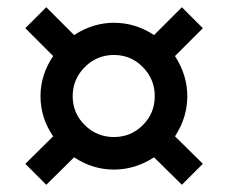

<svg xmlns="http://www.w3.org/2000/svg" viewBox="-20 -535 630 531"><path d="M50 -82 127 -158Q92 -209 92 -269Q92 -328 127 -380L50 -457L108 -515L185 -438Q237 -472 295 -472Q355 -472 406 -438L483 -515L541 -457L464 -380Q498 -327 498 -269Q498 -210 464 -158L541 -82L483 -24L406 -100Q354 -66 295 -66Q236 -66 185 -100L108 -24ZM295 -156Q342 -156 375 -189Q408 -222 408 -269Q408 -316 375 -349.5Q342 -383 295 -383Q248 -383 214.5 -349.5Q181 -316 181 -269Q181 -222 214.5 -189Q248 -156 295 -156Z"/></svg>

Font: Eudoxus Sans Medium
Style: Regular
Weight: 500
Designer: Stijn de Vries
Foundry: tokotype
Version: Version 2.005